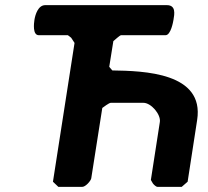

<svg xmlns="http://www.w3.org/2000/svg" viewBox="-20 -727 811 747"><path d="M411 -327H538C568 -327 606 -282 602 -253L567 -27C567 -26 573 -17 575 -13C579 -8 587 0 593 0H687L710 -20L747 -260C776 -445 539 -451 417 -453L405 -467L421 -567C424 -569 446 -590 451 -590H624C645 -590 654 -644 655 -650C659 -673 665 -707 629 -707H156C128 -707 117 -669 114 -650C112 -637 106 -590 131 -590H244C245 -590 253 -583 257 -580C260 -576 268 -563 270 -560L186 -20L207 0H300C313 0 333 -23 335 -33L378 -307C381 -309 404 -327 411 -327Z"/></svg>

Font: Asimov Print
Style: CIt
Weight: 500
Designer: Google
Version: Version 2.000980: 2014